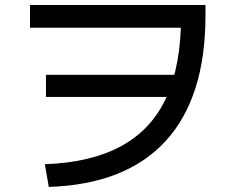

<svg xmlns="http://www.w3.org/2000/svg" viewBox="-20 -752 920 761"><path d="M157.8 -101.1Q342.2 -107.8 462.2 -173.9Q582.2 -240 640 -367.2Q697.8 -494.4 697.8 -690L745.6 -642.2H98.9V-732.2H794.4V-690Q794.4 -365.6 636.7 -193.3Q478.9 -21.1 173.3 -11.1ZM162.2 -367.8V-455.6H717.8V-367.8Z"/></svg>

Font: Paperlogy 5 Medium
Style: Regular
Weight: 500
Designer: redesigned by Lee Juim, glyphs from Gmarket Sans & Montserrat
Foundry: PT&
Version: Version 1.001